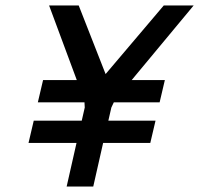

<svg xmlns="http://www.w3.org/2000/svg" viewBox="-20 -680 726 700"><path d="M137 -388H260L159 -660H267L365 -410L577 -660H686L460 -388H581L562 -307H395L386 -288L375 -240H547L528 -159H356L320 0H223L259 -159H84L103 -240H278L289 -288L288 -307H118Z"/></svg>

Font: Panefresco 600wt
Style: Italic
Weight: 600
Foundry: Campivisivi & Chank Co
Version: Version 1.000